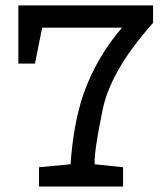

<svg xmlns="http://www.w3.org/2000/svg" viewBox="-20 -680 602 700"><path d="M237.3 -81.1Q247.1 -225.6 283.2 -334Q331.1 -470.7 424.8 -579.1H133.8L107.4 -448.2H46.9V-660.2H538.1V-596.7Q386.7 -426.8 355.5 -286.1Q322.3 -127 325.2 -81.1L428.7 -70.3V0H122.1V-70.3Z"/></svg>

Font: Hopone
Style: Regular
Weight: 400
Foundry: SIL International (SIL)
Version: Version 1.00 September 3, 2015, initial release